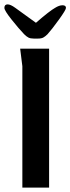

<svg xmlns="http://www.w3.org/2000/svg" viewBox="-32 -856 321 876"><path d="M70 -554 60 -634H192V0H70ZM3 -836Q16 -836 38 -820L132 -752Q194 -806 219 -820Q238 -832 253 -832Q269 -832 269 -820Q269 -811 236.5 -766Q204 -721 185 -700Q175 -690 166 -685Q157 -680 142 -680H122Q107 -680 98 -684.5Q89 -689 78 -700Q54 -725 21 -766.5Q-12 -808 -12 -820Q-12 -836 3 -836Z"/></svg>

Font: Gold
Style: Regular
Weight: 400
Designer: jaiki
Version: Version 1.000